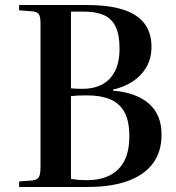

<svg xmlns="http://www.w3.org/2000/svg" viewBox="-20 -743 700 763"><path d="M56 0V-22L110 -26Q129 -29 135 -40Q141 -51 141 -81V-651Q141 -676 134.5 -686Q128 -696 108 -698L56 -702V-723H324Q413 -723 470 -704.5Q527 -686 554.5 -649Q582 -612 582 -557Q582 -512 562.5 -477.5Q543 -443 508.5 -420Q474 -397 429 -387V-383Q522 -375 572 -331Q622 -287 622 -208Q622 -140 588 -94Q554 -48 488.5 -24Q423 0 328 0ZM324 -27Q379 -27 417 -46.5Q455 -66 474.5 -104.5Q494 -143 494 -202Q494 -262 474.5 -297.5Q455 -333 417.5 -348.5Q380 -364 326 -364Q284 -364 262 -361V-32Q273 -30 289.5 -28.5Q306 -27 324 -27ZM309 -390Q352 -390 385 -407Q418 -424 436.5 -459.5Q455 -495 455 -551Q455 -606 439 -638Q423 -670 391.5 -683.5Q360 -697 311 -697H262V-392Q271 -391 282 -390.5Q293 -390 309 -390Z"/></svg>

Font: Literata 60pt Medium
Style: Regular
Weight: 500
Designer: Latin by Veronika Burian and Jose Scaglione. Greek by Irene Vlachou. Cyrillic by Vera Evstafieva.
Foundry: TypeTogether
Version: Version 3.103;gftools[0.9.29]